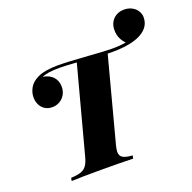

<svg xmlns="http://www.w3.org/2000/svg" viewBox="-150 -1037 1189 1188"><g transform="rotate(-20 444.0 -443.0)"><path d="M887.7 -799.8Q887.7 -726.6 803.7 -690.9Q737.8 -664.1 630.4 -664.1Q611.8 -664.1 601.6 -664.6L456.5 -116.2Q449.2 -89.8 449.2 -72.8Q449.2 -46.4 468 -34.7Q486.8 -22.9 531.7 -20L527.3 0Q457 -2.9 318.4 -2.9Q185.5 -2.9 122.6 0L126.5 -20Q169.4 -21.5 193.1 -30.3Q216.8 -39.1 230.2 -58.6Q243.7 -78.1 253.4 -116.2L403.3 -678.7Q327.1 -684.1 289.6 -684.1Q210.9 -684.1 175.3 -667Q214.8 -661.6 239.7 -636Q264.6 -610.4 264.6 -569.8Q264.6 -541.5 251.7 -518.8Q238.8 -496.1 216.6 -483.2Q194.3 -470.2 167.5 -470.2Q139.6 -470.2 119.1 -483.4Q98.6 -496.6 88.1 -518.8Q77.6 -541 77.6 -566.9Q77.6 -598.6 94.5 -628.7Q111.3 -658.7 150.4 -678.2Q199.7 -702.1 284.7 -702.1Q355 -702.1 483.9 -692.4Q590.8 -684.1 640.6 -684.1Q691.4 -684.1 730.5 -691.4Q712.9 -707.5 701.7 -731.9Q690.4 -756.3 690.4 -786.1Q690.4 -816.4 703.1 -838.9Q715.8 -861.3 738.3 -873.8Q760.7 -886.2 789.6 -886.2Q818.4 -886.2 840.8 -874Q863.3 -861.8 875.5 -842Q887.7 -822.3 887.7 -799.8Z"/></g></svg>

Font: TypoPRO Playfair Display SC
Style: Italic
Weight: 900
Italic angle: -14°
Designer: Claus Eggers Sørensen
Foundry: Claus Eggers Sørensen
Version: Version 1.004;PS 001.004;hotconv 1.0.70;makeotf.lib2.5.58329